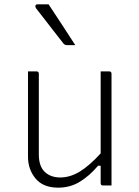

<svg xmlns="http://www.w3.org/2000/svg" viewBox="-20 -855 640 885"><path d="M148 -526Q159 -526 159 -515V-143Q159 -89 186 -63Q213 -37 258 -37Q303 -37 347.5 -64Q392 -91 444 -148V-526H483Q494 -526 494 -515V0H455Q444 0 444 -11V-91H432Q393 -45 348.5 -17.5Q304 10 248 10Q179 10 144 -32Q109 -74 109 -133V-526ZM204 -835Q235 -788 266.5 -740Q298 -692 327 -647H289Q278 -647 272 -655Q245 -690 225.5 -714.5Q206 -739 188 -763Q170 -787 146 -817Q142 -823 143.5 -829Q145 -835 152 -835Z"/></svg>

Font: Recursive Sn Lnr St Lt
Style: Regular
Weight: 300
Version: Version 1.079;hotconv 1.0.112;makeotfexe 2.5.65598; ttfautoh